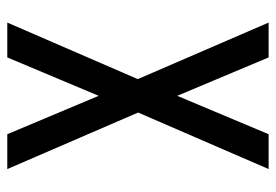

<svg xmlns="http://www.w3.org/2000/svg" viewBox="-138 -422 775 540"><g transform="rotate(-90 250.0 -152.5)"><path d="M44 215 203 -152 44 -520H142L250 -263L358 -520H456L297 -153L456 215H358L250 -42L142 215Z"/></g></svg>

Font: Iosevka SS10 Medium
Style: Regular
Weight: 500
Monospace: yes
Designer: Belleve Invis
Foundry: Belleve Invis
Version: Version 28.0.6; ttfautohint (v1.8.4)